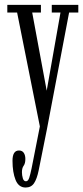

<svg xmlns="http://www.w3.org/2000/svg" viewBox="-20 -544 352 814"><path d="M88.5 251Q59 251 46 218.8Q33 186.5 33 137.5Q33 94 60.5 94Q74 94 80.8 104Q87.5 114 87.5 130Q87.5 149 80.2 158.8Q73 168.5 73 186Q73 199.5 76.8 212Q80.5 224.5 90 224.5Q99 224.5 103.8 210.2Q108.5 196 114 169.5L149 -8L52.5 -491H11V-523.5H153.5V-491H116.5L178 -159.5L236.5 -491H199.5V-523.5H312V-491H273L179 3.5L144 178Q136.5 215 124.2 233Q112 251 88.5 251Z"/></svg>

Font: Imbue 10pt Light
Style: Regular
Weight: 300
Designer: Tyler Finck
Foundry: Etcetera Type Company
Version: Version 1.102; ttfautohint (v1.8.3)